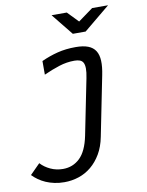

<svg xmlns="http://www.w3.org/2000/svg" viewBox="-141 -758 788 1031"><g transform="rotate(-10 252.5 -242.5)"><path d="M122.1 -456.1Q165.5 -476.1 210.7 -487.5Q255.9 -499 310.1 -499Q351.1 -499 377.7 -488.8Q404.3 -478.5 417.7 -457.3Q431.2 -436 432.6 -403.3Q434.1 -370.6 424.8 -325.2L359.9 -1Q349.6 51.8 326.9 90.3Q304.2 128.9 273.2 154.5Q242.2 180.2 204.6 192.6Q167 205.1 126 205.1Q97.2 205.1 72 199.7Q46.9 194.3 25.6 185.1Q4.4 175.8 -13.2 163.3Q-30.8 150.9 -44.9 136.2L9.8 81.1Q31.2 104.5 62.7 119.1Q94.2 133.8 130.9 133.8Q185.1 133.8 223.1 97.2Q261.2 60.5 277.8 -21L338.9 -325.2Q345.2 -356.4 345 -376.7Q344.7 -397 338.6 -408.2Q332.5 -419.4 320.3 -423.8Q308.1 -428.2 291 -428.2Q248.5 -428.2 207.5 -415Q166.5 -401.9 122.1 -381.8ZM308.1 -571.8 212.9 -689.9H295.9L353 -630.9L434.1 -689.9H521L377.9 -571.8ZM3.9 -490.2Z"/></g></svg>

Font: Code New Roman
Style: Italic
Weight: 400
Italic angle: -11°
Monospace: yes
Designer: Sam Radian
Foundry: Code New Roman
Version: Version 1.508 October 19, 2014